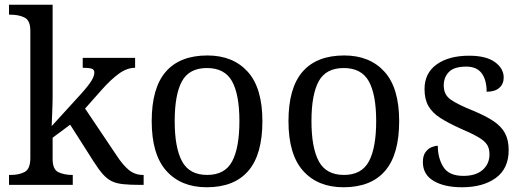

<svg xmlns="http://www.w3.org/2000/svg" viewBox="-20 -780 2210 810"><path d="M18 0V-42H26Q60 -42 84 -54.5Q108 -67 108 -114V-650Q108 -694 83.5 -706Q59 -718 26 -718H18V-760H202V-374Q202 -361 201.5 -340Q201 -319 200 -298Q199 -277 198.5 -262.5Q198 -248 198 -248L323 -385Q355 -421 366.5 -440.5Q378 -460 378 -474Q378 -487 366 -490.5Q354 -494 329 -494V-536H550V-494Q516 -494 482 -469.5Q448 -445 409 -401L339 -322L472 -124Q498 -84 523.5 -63Q549 -42 583 -42H586V0H572Q529 0 500 -3Q471 -6 451.5 -15.5Q432 -25 414.5 -44.5Q397 -64 376 -97L276 -254L202 -199V-109Q202 -65 226.5 -53.5Q251 -42 284 -42H287V0Z M852 10Q744 10 682 -59Q620 -128 620 -269Q620 -409 679.5 -477.5Q739 -546 855 -546Q963 -546 1025 -477.5Q1087 -409 1087 -269Q1087 -128 1027.5 -59Q968 10 852 10ZM854 -42Q929 -42 959.5 -99.5Q990 -157 990 -269Q990 -381 959 -437Q928 -493 853 -493Q778 -493 747.5 -437Q717 -381 717 -269Q717 -157 748 -99.5Q779 -42 854 -42Z M1429 10Q1321 10 1259 -59Q1197 -128 1197 -269Q1197 -409 1256.5 -477.5Q1316 -546 1432 -546Q1540 -546 1602 -477.5Q1664 -409 1664 -269Q1664 -128 1604.5 -59Q1545 10 1429 10ZM1431 -42Q1506 -42 1536.5 -99.5Q1567 -157 1567 -269Q1567 -381 1536 -437Q1505 -493 1430 -493Q1355 -493 1324.5 -437Q1294 -381 1294 -269Q1294 -157 1325 -99.5Q1356 -42 1431 -42Z M1929 10Q1854 10 1809 -17Q1764 -44 1764 -96Q1764 -123 1775 -138Q1786 -153 1800.5 -159Q1815 -165 1827 -165Q1827 -113 1850.5 -75.5Q1874 -38 1935 -38Q1988 -38 2016.5 -63.5Q2045 -89 2045 -129Q2045 -154 2034.5 -170Q2024 -186 1997.5 -201.5Q1971 -217 1922 -238Q1871 -261 1837.5 -282.5Q1804 -304 1787.5 -332.5Q1771 -361 1771 -404Q1771 -472 1822.5 -508.5Q1874 -545 1959 -545Q2031 -545 2068 -518Q2105 -491 2105 -453Q2105 -426 2086.5 -409.5Q2068 -393 2033 -393Q2033 -443 2012 -471Q1991 -499 1947 -499Q1896 -499 1874 -476.5Q1852 -454 1852 -419Q1852 -381 1880.5 -360.5Q1909 -340 1976 -313Q2029 -291 2062 -269Q2095 -247 2110.5 -218Q2126 -189 2126 -147Q2126 -69 2072 -29.5Q2018 10 1929 10Z"/></svg>

Font: Noto Serif Old Uyghur
Style: Regular
Weight: 400
Designer: Lewis McGuffie
Foundry: Google LLC
Version: Version 1.003; ttfautohint (v1.8.4.7-5d5b)